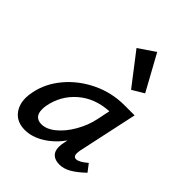

<svg xmlns="http://www.w3.org/2000/svg" viewBox="-207 -815 925 925"><g transform="rotate(45 255.5 -352.5)"><path d="M488 -62Q451 -27 422 -10.5Q393 6 364 6Q335 6 318.5 -8.5Q302 -23 302 -53Q302 -69 306 -85L310 -104Q272 -52 224 -23Q176 6 129 6Q78 6 50 -25.5Q22 -57 22 -107Q22 -126 27 -149Q41 -221 92.5 -282.5Q144 -344 220.5 -381Q297 -418 384 -418H453L387 -111Q385 -97 385 -93Q385 -69 403 -69Q423 -69 459 -100ZM339 -278 353 -346Q260 -341 197.5 -287Q135 -233 119 -149Q117 -139 117 -123Q117 -96 130 -83Q143 -70 165 -70Q200 -70 236 -99.5Q272 -129 300 -177.5Q328 -226 339 -278ZM230 -654 314 -711 414 -529 354 -493Z"/></g></svg>

Font: Ysabeau Semibold
Style: Italic
Weight: 600
Italic angle: -12°
Designer: Christian Thalmann (Catharsis Fonts)
Version: Version 0.003